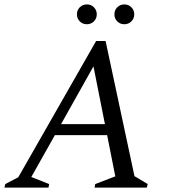

<svg xmlns="http://www.w3.org/2000/svg" viewBox="-35 -851 770 871"><path d="M-15 0 -11 -16 48 -47 401 -665H444L575 -52L635 -16L631 0H394L397 -16L488 -51L451 -238H214L107 -48L188 -16L185 0ZM242 -288H441L389 -550ZM359 -741Q340 -741 327 -754Q314 -767 314 -786Q314 -805 327 -818Q340 -831 359 -831Q378 -831 391 -818Q404 -805 404 -786Q404 -767 391 -754Q378 -741 359 -741ZM529 -741Q510 -741 497 -754Q484 -767 484 -786Q484 -805 497 -818Q510 -831 529 -831Q548 -831 561 -818Q574 -805 574 -786Q574 -767 561 -754Q548 -741 529 -741Z"/></svg>

Font: Spectral SC
Style: Italic
Weight: 400
Italic angle: -10°
Designer: Jean-Baptiste Levee
Foundry: Production Type
Version: Version 2.001